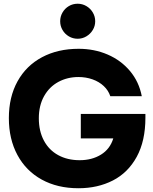

<svg xmlns="http://www.w3.org/2000/svg" viewBox="-20 -1005 827 1036"><path d="M27.8 -367.7Q27.8 -481.9 74.7 -566.4Q121.6 -650.9 206.8 -696.3Q292 -741.7 404.3 -741.7Q488.8 -741.7 560.8 -710.7Q632.8 -679.7 681.4 -621.8Q730 -564 745.1 -485.8H575.2Q564.9 -517.1 540 -540.5Q515.1 -564 479.5 -576.7Q443.8 -589.4 403.3 -589.4Q343.8 -589.4 294.9 -563Q246.1 -536.6 217.8 -486.1Q189.5 -435.5 189.5 -366.7Q189.5 -297.9 216.8 -246.6Q244.1 -195.3 293.9 -168Q343.8 -140.6 409.7 -140.6Q476.1 -140.6 524.9 -170.7Q573.7 -200.7 591.3 -258.3H416V-390.1H764.6V-370.1Q764.6 -244.6 717.8 -158.9Q670.9 -73.2 589.1 -31.2Q507.3 10.7 403.3 10.7Q290 10.7 205.1 -36.1Q120.1 -83 74 -168.7Q27.8 -254.4 27.8 -367.7ZM304.7 -890.1Q304.7 -916 317.4 -937.7Q330.1 -959.5 351.6 -972.2Q373 -984.9 398.9 -984.9Q424.3 -984.9 446 -972.2Q467.8 -959.5 480.7 -937.7Q493.7 -916 493.7 -890.1Q493.7 -864.7 480.7 -843.3Q467.8 -821.8 446 -808.8Q424.3 -795.9 398.9 -795.9Q373.5 -795.9 351.8 -808.6Q330.1 -821.3 317.4 -843Q304.7 -864.7 304.7 -890.1Z"/></svg>

Font: Glacial Indifference
Style: Bold
Weight: 700
Designer: Alfredo Marco Pradil
Foundry: Alfredo Marco Pradil
Version: Version 1.312